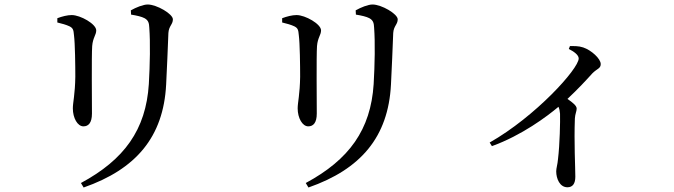

<svg xmlns="http://www.w3.org/2000/svg" viewBox="-20 -775 3000 854"><path d="M340 39 352 59C584 -22 707 -165 719 -399C722 -460 727 -569 729 -628C731 -660 749 -666 749 -689C749 -713 677 -755 637 -755C617 -755 585 -742 562 -729L563 -710C588 -706 610 -701 623 -694C641 -684 643 -671 644 -652C649 -587 647 -487 642 -401C629 -198 533 -65 340 39ZM351 -213C373 -213 389 -228 389 -270C389 -319 387 -526 390 -570C393 -608 408 -619 408 -640C408 -668 338 -708 299 -708C280 -708 256 -702 235 -694V-675C256 -670 274 -665 289 -658C305 -650 307 -642 309 -619C314 -581 315 -481 315 -434C314 -356 304 -319 304 -293C304 -250 325 -213 351 -213Z M1340 39 1352 59C1584 -22 1707 -165 1719 -399C1722 -460 1727 -569 1729 -628C1731 -660 1749 -666 1749 -689C1749 -713 1677 -755 1637 -755C1617 -755 1585 -742 1562 -729L1563 -710C1588 -706 1610 -701 1623 -694C1641 -684 1643 -671 1644 -652C1649 -587 1647 -487 1642 -401C1629 -198 1533 -65 1340 39ZM1351 -213C1373 -213 1389 -228 1389 -270C1389 -319 1387 -526 1390 -570C1393 -608 1408 -619 1408 -640C1408 -668 1338 -708 1299 -708C1280 -708 1256 -702 1235 -694V-675C1256 -670 1274 -665 1289 -658C1305 -650 1307 -642 1309 -619C1314 -581 1315 -481 1315 -434C1314 -356 1304 -319 1304 -293C1304 -250 1325 -213 1351 -213Z M2504 58C2527 58 2539 42 2539 11C2539 -30 2533 -141 2537 -248C2538 -268 2545 -280 2545 -292C2545 -305 2527 -319 2504 -335C2551 -379 2588 -419 2615 -449C2636 -470 2652 -470 2652 -490C2652 -514 2610 -552 2574 -564C2553 -571 2534 -570 2515 -570L2510 -557C2531 -547 2554 -531 2554 -515C2554 -469 2362 -257 2158 -141L2168 -125C2301 -173 2413 -257 2464 -300C2468 -291 2470 -282 2471 -269C2472 -235 2470 -134 2462 -68C2460 -43 2454 -27 2454 -13C2454 20 2470 58 2504 58Z"/></svg>

Font: Source Han Serif CN Medium
Style: Regular
Weight: 500
Designer: Ryoko NISHIZUKA 西塚涼子 (kana & ideographs); Frank Grießhammer (Latin, Greek & Cyrillic); Wenlong ZHANG 张文龙 (bopomofo); San
Foundry: Adobe
Version: Version 2.002;hotconv 1.1.0;makeotfexe 2.6.0